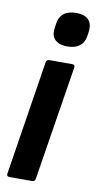

<svg xmlns="http://www.w3.org/2000/svg" viewBox="-82 -739 395 777"><g transform="rotate(10 115.0 -350.5)"><path d="M16 0Q3 0 5 -12L79 -482Q81 -494 92 -494H186Q199 -494 197 -482L122 -12Q120 0 109 0ZM153 -561Q121 -561 104 -577Q87 -593 91 -623L93 -639Q100 -701 167 -701Q200 -701 216.5 -685Q233 -669 230 -639L228 -623Q221 -561 153 -561Z"/></g></svg>

Font: Sofia Sans Extra Condensed ExtraBold
Style: Italic
Weight: 800
Italic angle: -9°
Designer: Botio Nikoltchev, Ani Petrova
Foundry: lettersoup
Version: Version 4.101; ttfautohint (v1.8.4.7-5d5b)